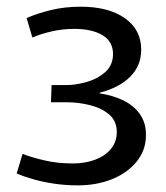

<svg xmlns="http://www.w3.org/2000/svg" viewBox="-20 -551 502 579"><path d="M214.2 8Q177.3 8 142.1 2.7Q107 -2.6 78.3 -11Q49.7 -19.5 30.3 -27.7L48 -86.9Q74.4 -76.7 113.8 -67.4Q153.3 -58.1 199 -58.1Q236.8 -58.1 266.8 -69.3Q296.8 -80.5 314.5 -101.9Q332.2 -123.3 332.2 -152.6Q332.2 -186.7 308.5 -206.3Q284.8 -225.9 250.3 -234.2Q215.8 -242.6 182.1 -242.6H133.7L135.6 -294.4H179.7Q207.4 -294.4 240.5 -303.5Q273.6 -312.7 297.2 -333.5Q320.8 -354.3 320.8 -388.2Q320.8 -425.8 289 -444.9Q257.2 -463.9 204.1 -463.9Q168.7 -463.9 135.6 -456.3Q102.4 -448.6 77.6 -437.9L60.3 -496.6Q90.8 -510.2 132.8 -520.5Q174.8 -530.8 223.7 -530.8Q307.1 -530.8 356.4 -496.2Q405.8 -461.7 405.8 -401.1Q405.8 -353.1 372.9 -319.9Q340 -286.7 280.3 -271.4V-269.4Q319.9 -263.7 351.4 -248.4Q382.9 -233.2 401.6 -207.3Q420.2 -181.3 420.2 -143.7Q420.2 -98.7 392.6 -64.3Q364.9 -29.8 318.4 -10.9Q271.8 8 214.2 8Z"/></svg>

Font: Murecho Thin
Style: Regular
Weight: 100
Designer: Neil Summerour
Foundry: Positype
Version: Version 1.010